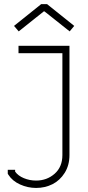

<svg xmlns="http://www.w3.org/2000/svg" viewBox="-20 -904 432 942"><path d="M198.2 -848.1H194.8L71.8 -750L48.8 -776.9L182.1 -883.8H210.9L344.2 -776.9L321.8 -750ZM70.8 -679.2H320.8V-143.1Q320.8 -93.3 297.4 -55.9Q273.9 -18.6 237.3 -0.2Q200.7 18.1 157.2 18.1Q116.2 18.1 78.4 1Q40.5 -16.1 21 -46.9L18.1 -51.8V-70.8H54.2V-62Q68.8 -41.5 97.2 -29.8Q125.5 -18.1 157.2 -18.1Q210 -18.1 248 -51.5Q286.1 -85 286.1 -143.1V-643.1H70.8Z"/></svg>

Font: RawengulkPcs
Style: Regular
Weight: 400
Version: Version 0.92